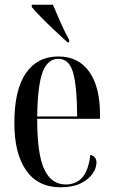

<svg xmlns="http://www.w3.org/2000/svg" viewBox="-20 -786 481 816"><path d="M238 10Q141 10 91 -62Q41 -134 41 -263Q41 -404 90 -475Q139 -546 228 -546Q313 -546 359 -481.5Q405 -417 405 -300V-281H138Q138 -129 168.5 -65.5Q199 -2 259 -2Q303 -2 329.5 -31.5Q356 -61 364 -128Q390 -121 390 -95Q390 -72 373.5 -48Q357 -24 323.5 -7Q290 10 238 10ZM308 -291Q307 -423 290 -479.5Q273 -536 228 -536Q183 -536 161.5 -480.5Q140 -425 138 -291ZM267 -606Q244 -627 213.5 -655.5Q183 -684 156 -711.5Q129 -739 115 -756V-766H205Q219 -732 236.5 -692.5Q254 -653 274 -616V-606Z"/></svg>

Font: Noto Serif Display ExtraCondensed Medium
Style: Regular
Weight: 500
Width: 2
Designer: Monotype Design Team
Foundry: Monotype Imaging Inc.
Version: Version 2.009